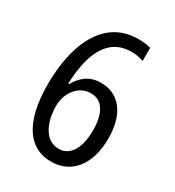

<svg xmlns="http://www.w3.org/2000/svg" viewBox="-177 -827 855 940"><g transform="rotate(30 250.0 -357.0)"><path d="M256 10C373 10 444 -82 444 -228C444 -367 380 -447 278 -447C210 -447 171 -411 144 -363H139C145 -520 189 -653 331 -653C356 -653 379 -649 399 -641V-715C382 -721 354 -724 329 -724C130 -724 54 -528 54 -312C54 -87 136 10 256 10ZM258 -63C173 -63 142 -160 142 -238C142 -317 193 -378 260 -378C325 -378 359 -322 359 -225C359 -118 317 -63 258 -63Z"/></g></svg>

Font: Noto Sans Mono ExtraCondensed
Style: Regular
Weight: 400
Width: 2
Designer: Monotype Design Team
Foundry: Monotype Imaging Inc.
Version: Version 2.014